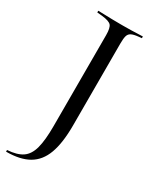

<svg xmlns="http://www.w3.org/2000/svg" viewBox="-216 -625 707 872"><g transform="rotate(30 137.0 -189.0)"><path d="M110.5 -201.6V-492.7Q110.5 -530.6 99.6 -543.1Q88.7 -555.6 50 -559.7L24.2 -562.1V-571Q36.3 -571 55.2 -570.2Q74.2 -569.4 96.8 -569Q119.4 -568.5 143.5 -568.5H147.6H156.5Q179 -568.5 198 -569Q216.9 -569.4 232.3 -570.2Q247.6 -571 258.1 -571V-562.1L241.9 -560.5Q217.7 -558.1 205.6 -552Q193.5 -546 189.5 -532.7Q185.5 -519.4 185.5 -492.7V-201.6ZM-18.5 192.7V183.9Q32.3 180.6 60.1 161.7Q87.9 142.7 99.2 100.4Q110.5 58.1 110.5 -15.3V-201.6H185.5V-62.1Q185.5 29 164.9 85.1Q144.4 141.1 99.6 166.9Q54.8 192.7 -18.5 192.7Z"/></g></svg>

Font: Playfair 144pt SemiCondensed Light
Style: Regular
Weight: 300
Width: 4
Designer: Claus Eggers Sørensen
Foundry: Claus Eggers Sørensen
Version: Version 2.203